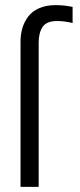

<svg xmlns="http://www.w3.org/2000/svg" viewBox="-20 -729 312 749"><path d="M60.1 0V-566.9Q60.1 -595.2 67.4 -619.6Q74.7 -644 90.1 -664.6Q105.5 -685.1 132.8 -697Q160.2 -709 196.8 -709Q229.5 -709 263.2 -702.1V-639.2Q231.4 -647 203.1 -647Q161.6 -647 146.2 -624Q130.9 -601.1 130.9 -563V0Z"/></svg>

Font: LT Superior
Style: Regular
Weight: 400
Designer: Daniel Lyons
Foundry: LyonsType
Version: Version 1.000